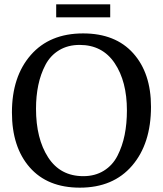

<svg xmlns="http://www.w3.org/2000/svg" viewBox="-20 -856 751 885"><path d="M35 -338Q35 -503 122 -602.5Q209 -702 363 -702Q512 -702 594 -610.5Q676 -519 676 -364Q676 -194 589 -92.5Q502 9 348 9Q199 9 117 -84.5Q35 -178 35 -338ZM364 -44Q418 -44 458.5 -69Q499 -94 521.5 -138Q544 -182 554.5 -234Q565 -286 565 -347Q565 -481 508.5 -565Q452 -649 347 -649Q293 -649 252.5 -624.5Q212 -600 189.5 -557Q167 -514 156.5 -463.5Q146 -413 146 -355Q146 -217 202 -130.5Q258 -44 364 -44ZM239 -776V-836H488V-776Z"/></svg>

Font: Poly
Style: Regular
Weight: 400
Designer: Jos Nicols Silva Schwarzenberg
Foundry: Jose Nicolas Silva Schwarzenberg
Version: Version 1.001